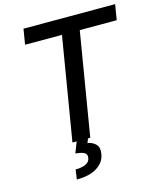

<svg xmlns="http://www.w3.org/2000/svg" viewBox="-135 -824 953 1139"><g transform="rotate(-15 341.0 -254.0)"><path d="M103.7 -632.8 119.3 -727.3H682.2L666.5 -632.8H439.6L334.5 0H225.1L330.3 -632.8ZM252.1 -2.8H321.7L310.4 26.3Q340.9 30.9 360.6 51Q380.3 71 372.9 111.2Q365.4 159.4 318.9 189.1Q272.4 218.8 193.5 218.8L201.7 159.4Q238.6 159.4 263.1 148.8Q287.6 138.1 291.9 114.3Q296.2 90.6 280 80.8Q263.8 71 224.8 67.5Z"/></g></svg>

Font: Inter UI Medium
Style: Italic
Weight: 500
Italic angle: 9.39999°
Designer: Rasmus Andersson
Foundry: rsms
Version: 3.2;8d6f07862